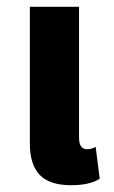

<svg xmlns="http://www.w3.org/2000/svg" viewBox="-20 -537 337 566"><path d="M190 9Q126 9 97 -21.5Q68 -52 68 -114V-517H213V-131Q213 -97 237 -97Q249 -97 262 -104L274 -10Q244 9 190 9Z"/></svg>

Font: Noto Sans Thai UI ExtCond ExtBd
Style: Regular
Weight: 800
Width: 2
Designer: Monotype Design Team
Foundry: Monotype Imaging Inc.
Version: Version 2.000